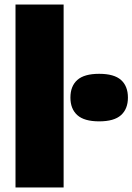

<svg xmlns="http://www.w3.org/2000/svg" viewBox="-20 -828 585 848"><path d="M48.5 0V-808H261V0ZM418 -292Q352 -292 321.5 -319.5Q291 -347 291 -397Q291 -447.5 321.5 -474.8Q352 -502 418 -502Q484 -502 514.5 -474.8Q545 -447.5 545 -397Q545 -347 514.5 -319.5Q484 -292 418 -292Z"/></svg>

Font: Encode Sans Black
Style: Regular
Weight: 900
Designer: Multiple Designers
Foundry: Impallari Type
Version: Version 3.002; ttfautohint (v1.8.3) -l 8 -r 50 -G 200 -x 14 